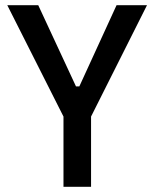

<svg xmlns="http://www.w3.org/2000/svg" viewBox="-20 -718 593 738"><path d="M224 0V-270L8 -698H127L272 -386H285L428 -698H545L330 -270V0Z"/></svg>

Font: IBM Plex Sans Condensed Medium
Style: Regular
Weight: 500
Width: 3
Designer: Mike Abbink, Paul van der Laan, Pieter van Rosmalen
Foundry: Bold Monday
Version: Version 1.3